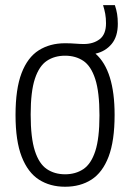

<svg xmlns="http://www.w3.org/2000/svg" viewBox="-20 -718 507 748"><path d="M233.5 9.5Q175 9.5 131.8 -18.2Q88.5 -46 64.5 -107.5Q40.5 -169 40.5 -270Q40.5 -371.5 64 -433Q87.5 -494.5 131 -522Q174.5 -549.5 233.5 -549.5Q254.5 -549.5 273.5 -548Q292.5 -546.5 306.5 -546.5Q343.5 -546.5 368.2 -565.2Q393 -584 393 -627.5Q393 -647.5 390 -664Q387 -680.5 381.5 -698H427.5Q433.5 -680.5 436.2 -663.8Q439 -647 439 -625Q439 -575.5 414.8 -546.5Q390.5 -517.5 352 -509Q426.5 -443.5 426.5 -270.5Q426.5 -169 403 -107.5Q379.5 -46 336.2 -18.2Q293 9.5 233.5 9.5ZM233.5 -39Q274.5 -39 304.8 -59.2Q335 -79.5 351.2 -129.2Q367.5 -179 367.5 -268.5Q367.5 -359.5 351 -410.2Q334.5 -461 304.5 -481Q274.5 -501 233.5 -501Q192.5 -501 162.5 -481Q132.5 -461 116 -411.2Q99.5 -361.5 99.5 -272Q99.5 -181 115.8 -130.5Q132 -80 162.2 -59.5Q192.5 -39 233.5 -39Z"/></svg>

Font: Encode Sans Condensed Condensed Light
Style: Regular
Weight: 300
Width: 3
Designer: Multiple Designers
Foundry: Impallari Type
Version: Version 3.000; ttfautohint (v1.8.3) -l 8 -r 50 -G 200 -x 14 